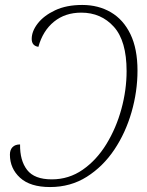

<svg xmlns="http://www.w3.org/2000/svg" viewBox="-20 -745 593 775"><path d="M182 10Q102 10 61 -27.5Q20 -65 20 -121Q20 -140 30.5 -151Q41 -162 61 -162Q60 -97 89.5 -59Q119 -21 189 -21Q258 -21 314 -60Q370 -99 409.5 -163.5Q449 -228 470 -305Q491 -382 491 -458Q491 -580 439.5 -637Q388 -694 308 -694Q243 -694 198 -657.5Q153 -621 135 -556Q108 -560 108 -588Q108 -619 132.5 -650.5Q157 -682 202.5 -703.5Q248 -725 312 -725Q377 -725 427.5 -695.5Q478 -666 506.5 -607Q535 -548 535 -460Q535 -376 511 -292.5Q487 -209 441.5 -141Q396 -73 330.5 -31.5Q265 10 182 10Z"/></svg>

Font: Noto Serif SemiCondensed ExtraLight
Style: Italic
Weight: 200
Width: 4
Italic angle: -12°
Designer: Monotype Design Team
Foundry: Monotype Imaging Inc.
Version: Version 2.013